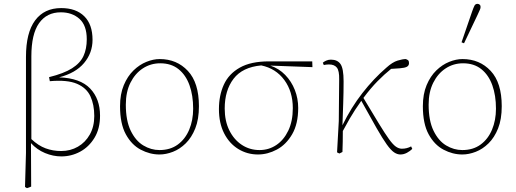

<svg xmlns="http://www.w3.org/2000/svg" viewBox="-20 -790 2680 998"><path d="M143 -497V-67Q179 -33 217 -19Q255 -5 298 -5Q346 -5 385 -27.5Q424 -50 447 -91Q470 -132 470 -187Q470 -246 450 -289.5Q430 -333 380 -354.5Q330 -376 239 -368L235 -389Q312 -408 354.5 -435Q397 -462 414 -499Q431 -536 431 -586Q431 -658 393 -692Q355 -726 296 -726Q223 -726 183 -669.5Q143 -613 143 -497ZM110 182 115 5V-494Q115 -620 162.5 -684Q210 -748 298 -748Q375 -748 418 -705.5Q461 -663 461 -583Q461 -515 417 -462.5Q373 -410 287 -388Q397 -384 448.5 -330Q500 -276 500 -189Q500 -121 471 -73.5Q442 -26 396.5 -1.5Q351 23 299 23Q256 23 214 5.5Q172 -12 141 -46L142 180L120 188Z M809 13Q759 13 711.5 -12Q664 -37 634 -92Q604 -147 604 -238Q604 -301 623.5 -347.5Q643 -394 674 -424Q705 -454 741 -468.5Q777 -483 810 -483Q899 -483 956.5 -421.5Q1014 -360 1014 -238Q1014 -170 995 -122.5Q976 -75 945.5 -45Q915 -15 879 -1Q843 13 809 13ZM809 -10Q865 -10 904 -38.5Q943 -67 963.5 -116Q984 -165 984 -225Q984 -294 965 -347Q946 -400 908 -430.5Q870 -461 813 -461Q763 -461 722.5 -434.5Q682 -408 658 -360Q634 -312 634 -246Q634 -163 659.5 -110.5Q685 -58 725 -34Q765 -10 809 -10Z M1321 13Q1265 13 1218.5 -15.5Q1172 -44 1145 -97Q1118 -150 1118 -223Q1118 -294 1143.5 -350Q1169 -406 1226.5 -438.5Q1284 -471 1378 -471H1603L1604 -441L1385 -449Q1430 -434 1462.5 -400.5Q1495 -367 1512.5 -322.5Q1530 -278 1530 -229Q1530 -146 1498.5 -92Q1467 -38 1419 -12.5Q1371 13 1321 13ZM1148 -226Q1148 -161 1172 -112.5Q1196 -64 1237 -37Q1278 -10 1329 -10Q1377 -10 1416 -36Q1455 -62 1478.5 -111Q1502 -160 1502 -228Q1502 -314 1458 -374Q1414 -434 1338 -450Q1240 -441 1194 -380.5Q1148 -320 1148 -226Z M1744 8 1732 2 1741 -161 1743 -377Q1744 -422 1731 -438.5Q1718 -455 1690 -455Q1677 -455 1663 -452L1658 -464Q1663 -469 1674.5 -474.5Q1686 -480 1700 -480Q1734 -480 1750 -457Q1766 -434 1766 -367Q1766 -310 1764 -253Q1762 -196 1760 -139Q1805 -231 1863.5 -306Q1922 -381 1988 -438Q2020 -467 2046.5 -475Q2073 -483 2089 -483Q2096 -481 2101 -477Q2106 -473 2106 -462Q2106 -449 2095 -443Q2084 -437 2058 -435L2013 -432Q1978 -404 1942.5 -368Q1907 -332 1869 -281Q1918 -199 1949.5 -147.5Q1981 -96 2001.5 -67.5Q2022 -39 2037.5 -28Q2053 -17 2069 -17Q2095 -17 2117 -29L2123 -16Q2112 -5 2095.5 4Q2079 13 2061 13Q2045 13 2028.5 2Q2012 -9 1990.5 -39Q1969 -69 1937.5 -124Q1906 -179 1858 -266Q1839 -239 1825.5 -218.5Q1812 -198 1797.5 -173Q1783 -148 1762 -109Q1762 -81 1761.5 -53Q1761 -25 1760 0Z M2383 13Q2333 13 2285.5 -12Q2238 -37 2208 -92Q2178 -147 2178 -238Q2178 -301 2197.5 -347.5Q2217 -394 2248 -424Q2279 -454 2315 -468.5Q2351 -483 2384 -483Q2473 -483 2530.5 -421.5Q2588 -360 2588 -238Q2588 -170 2569 -122.5Q2550 -75 2519.5 -45Q2489 -15 2453 -1Q2417 13 2383 13ZM2383 -10Q2439 -10 2478 -38.5Q2517 -67 2537.5 -116Q2558 -165 2558 -225Q2558 -294 2539 -347Q2520 -400 2482 -430.5Q2444 -461 2387 -461Q2337 -461 2296.5 -434.5Q2256 -408 2232 -360Q2208 -312 2208 -246Q2208 -163 2233.5 -110.5Q2259 -58 2299 -34Q2339 -10 2383 -10ZM2379 -570 2434 -730Q2441 -750 2446 -760Q2451 -770 2462 -770Q2468 -770 2473 -766Q2478 -762 2478 -754Q2478 -747 2474.5 -739.5Q2471 -732 2462 -712L2392 -565Z"/></svg>

Font: Source Serif 4 ExtraLight
Style: Regular
Weight: 200
Designer: Frank Grießhammer
Foundry: Adobe
Version: Version 4.005;hotconv 1.1.0;makeotfexe 2.6.0